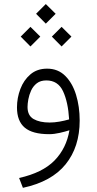

<svg xmlns="http://www.w3.org/2000/svg" viewBox="-20 -652 470 933"><path d="M155.3 -585 202.6 -632.3 250.5 -585 202.6 -537.1ZM231.9 -474.1 279.3 -521.5 327.1 -474.1 279.3 -426.3ZM80.6 -474.1 127.9 -521.5 175.8 -474.1 127.9 -426.3ZM317.4 -19Q297.9 -12.7 270.3 -6.3Q242.7 0 218.8 0Q138.2 0 100.3 -31.7Q62.5 -63.5 62.5 -129.9Q62.5 -176.3 78.9 -219.5Q95.2 -262.7 127.7 -290.5Q160.2 -318.4 209 -318.4Q261.7 -318.4 296.9 -283.4Q332 -248.5 349.6 -191.2Q367.2 -133.8 367.2 -66.4Q367.2 62 298.8 146.5Q230.5 231 91.3 260.7L72.8 212.9Q186.5 187.5 244.6 128.2Q302.7 68.8 317.4 -19ZM315.9 -71.8Q311 -155.8 286.4 -208.5Q261.7 -261.2 205.1 -261.2Q176.8 -261.2 158.9 -247.3Q141.1 -233.4 131.3 -212.2Q121.6 -190.9 117.7 -169.4Q113.8 -147.9 113.8 -132.3Q113.8 -90.3 143.3 -73.5Q172.9 -56.6 221.2 -56.6Q244.1 -56.6 269 -61Q293.9 -65.4 315.9 -71.8Z"/></svg>

Font: Vazir Thin FD-WOL-UI
Style: Thin-FD-WOL-UI
Weight: 100
Designer: Saber Rastikerdar
Foundry: Saber Rastikerdar
Version: Version 30.1.0